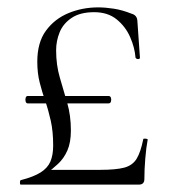

<svg xmlns="http://www.w3.org/2000/svg" viewBox="-20 -500 472 520"><path d="M99 -40H251Q294 -40 316.5 -46Q339 -52 350 -70Q361 -88 368 -123Q368 -125 374 -124.5Q380 -124 380 -122Q376 -101 373.5 -71Q371 -41 371 -15Q371 0 356 0H36Q34 0 34 -5.5Q34 -11 36 -12Q71 -21 90 -33Q109 -45 116.5 -62.5Q124 -80 124 -106Q124 -144 117.5 -173Q111 -202 102.5 -226.5Q94 -251 87.5 -276.5Q81 -302 81 -333Q81 -385 104.5 -417Q128 -449 165.5 -464.5Q203 -480 246 -480Q265 -480 288 -476.5Q311 -473 336 -463Q351 -459 352 -444L359 -344Q359 -340 354 -340Q349 -340 347 -344Q345 -371 332.5 -399.5Q320 -428 296 -447.5Q272 -467 235 -467Q197 -467 174 -451.5Q151 -436 141.5 -412.5Q132 -389 132 -364Q132 -324 142 -290Q152 -256 162 -221.5Q172 -187 172 -147Q172 -114 162.5 -92.5Q153 -71 137.5 -56.5Q122 -42 105 -30ZM55 -240H274Q279 -240 280.5 -235Q282 -230 280.5 -225Q279 -220 274 -220H55Q51 -220 49.5 -225Q48 -230 49.5 -235Q51 -240 55 -240Z"/></svg>

Font: Cormorant Light Light
Style: Regular
Weight: 300
Version: Version 4.000